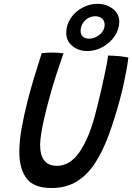

<svg xmlns="http://www.w3.org/2000/svg" viewBox="-20 -951 682 990"><path d="M245.8 18.5Q154.6 18.5 117.1 -30.9Q79.6 -80.4 79.6 -169.2Q79.6 -223.3 91.8 -291.3Q103.9 -359.4 124.2 -438.4Q138.9 -494.8 157.1 -555.2Q175.3 -615.7 195 -676.6Q207.4 -678.1 221.3 -679.1Q235.1 -680.1 247.4 -680.1Q264.8 -680.1 280.5 -678.8Q296.2 -677.5 307.6 -675.9Q289.4 -625 268.9 -561.8Q248.4 -498.6 231.6 -435.1Q219.1 -389.1 209 -345.4Q198.9 -301.7 192.9 -265.2Q186.9 -228.8 186.9 -203.9Q186.9 -95.9 273.9 -95.9Q339.8 -95.9 388.8 -165.3Q437.7 -234.7 470.8 -360.6Q476.7 -382.9 484.3 -413.4Q491.9 -444 499.9 -478.4Q507.8 -512.8 515.4 -547.3Q523 -581.8 528.8 -612.1Q534.6 -642.4 537.3 -664.6Q550.2 -664.6 566.2 -663.6Q582.1 -662.5 597.6 -661.1Q613.1 -659.7 625 -657.7Q636.9 -655.8 641.9 -654.2Q638.6 -625.5 631.9 -588.8Q625.3 -552.2 616.6 -512.6Q607.8 -473.1 597.4 -435.1Q570.9 -336.9 540.4 -254.1Q510 -171.4 470.2 -110.2Q430.5 -49.1 375.8 -15.3Q321 18.5 245.8 18.5ZM430 -687.8Q384.7 -687.8 353.2 -713.8Q321.6 -739.8 321.6 -781.2Q321.6 -822.9 344.5 -857Q367.4 -891.1 404.5 -911.2Q441.6 -931.3 483.5 -931.3Q514.1 -931.3 539.5 -919.3Q564.9 -907.4 579.9 -887Q595 -866.6 595 -840.6Q595 -799.4 571.3 -764.6Q547.6 -729.8 509.8 -708.8Q472 -687.8 430 -687.8ZM440.1 -751.6Q459.3 -751.6 477.7 -761.4Q496.1 -771.2 507.8 -787.6Q519.6 -804.1 519.6 -823.1Q519.6 -842.7 506.7 -854.9Q493.8 -867.2 470.4 -867.2Q439.8 -867.2 417.7 -844.7Q395.6 -822.2 395.6 -792.1Q395.6 -772.7 407.4 -762.2Q419.2 -751.6 440.1 -751.6Z"/></svg>

Font: Grandstander Thin
Style: Italic
Weight: 100
Italic angle: -15°
Designer: Tyler Finck
Foundry: Etcetera Type Co
Version: Version 1.200